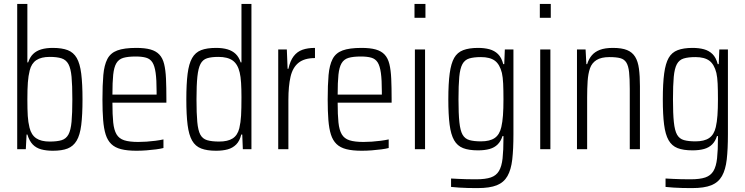

<svg xmlns="http://www.w3.org/2000/svg" viewBox="-20 -763 3812 982"><path d="M250 8Q217 8 191 1Q165 -6 147.5 -24Q130 -42 120 -75H116L112 0H68V-743H120V-444H124Q133 -471 149.5 -487Q166 -503 191 -510.5Q216 -518 250 -518Q297 -518 326.5 -506.5Q356 -495 372.5 -466.5Q389 -438 395.5 -386Q402 -334 402 -255Q402 -175 395.5 -123.5Q389 -72 372 -43.5Q355 -15 326 -3.5Q297 8 250 8ZM234 -39Q272 -39 295 -46Q318 -53 330 -75Q342 -97 346 -140.5Q350 -184 350 -255Q350 -327 346 -370Q342 -413 330 -435Q318 -457 295 -464.5Q272 -472 234 -472Q191 -472 166 -455.5Q141 -439 132 -403Q125 -375 122.5 -341.5Q120 -308 120 -255Q120 -202 122 -170Q124 -138 131 -110Q140 -73 165 -56Q190 -39 234 -39Z M678 8Q631 8 599.5 0Q568 -8 549 -26.5Q530 -45 520.5 -75Q511 -105 507.5 -149.5Q504 -194 504 -254Q504 -329 508.5 -379.5Q513 -430 529 -461Q545 -492 580 -505Q615 -518 677 -518Q721 -518 749.5 -510Q778 -502 795 -484Q812 -466 819.5 -435.5Q827 -405 829 -360.5Q831 -316 831 -256V-238H555Q555 -176 559 -137Q563 -98 576 -76Q589 -54 615.5 -45.5Q642 -37 687 -37Q707 -37 729.5 -38.5Q752 -40 775 -43Q798 -46 816 -50V-6Q801 -2 778 1Q755 4 729 6Q703 8 678 8ZM781 -259V-294Q781 -355 776 -390.5Q771 -426 759.5 -444Q748 -462 727 -468Q706 -474 674 -474Q634 -474 610.5 -467Q587 -460 575 -439.5Q563 -419 559 -381Q555 -343 555 -279H800Z M1085 8Q1039 8 1009 -3.5Q979 -15 962.5 -44Q946 -73 939.5 -124Q933 -175 933 -255Q933 -334 939.5 -385.5Q946 -437 962.5 -466Q979 -495 1008.5 -506.5Q1038 -518 1085 -518Q1119 -518 1144 -510.5Q1169 -503 1185.5 -487Q1202 -471 1211 -444H1215V-743H1266V0H1222L1219 -75H1214Q1206 -42 1188 -24Q1170 -6 1144.5 1Q1119 8 1085 8ZM1101 -39Q1145 -39 1170 -55Q1195 -71 1204 -107Q1211 -137 1213 -171.5Q1215 -206 1215 -266Q1215 -308 1213 -339.5Q1211 -371 1206 -392Q1196 -435 1170 -453.5Q1144 -472 1097 -472Q1061 -472 1039 -465Q1017 -458 1005.5 -436Q994 -414 989.5 -370.5Q985 -327 985 -255Q985 -183 989 -139.5Q993 -96 1004.5 -74.5Q1016 -53 1039.5 -46Q1063 -39 1101 -39Z M1403 0V-510H1447L1451 -411H1455Q1464 -452 1482 -475.5Q1500 -499 1527 -508.5Q1554 -518 1591 -518V-466Q1537 -466 1507 -442Q1477 -418 1466 -370.5Q1455 -323 1455 -252V0Z M1830 8Q1783 8 1751.5 0Q1720 -8 1701 -26.5Q1682 -45 1672.5 -75Q1663 -105 1659.5 -149.5Q1656 -194 1656 -254Q1656 -329 1660.5 -379.5Q1665 -430 1681 -461Q1697 -492 1732 -505Q1767 -518 1829 -518Q1873 -518 1901.5 -510Q1930 -502 1947 -484Q1964 -466 1971.5 -435.5Q1979 -405 1981 -360.5Q1983 -316 1983 -256V-238H1707Q1707 -176 1711 -137Q1715 -98 1728 -76Q1741 -54 1767.5 -45.5Q1794 -37 1839 -37Q1859 -37 1881.5 -38.5Q1904 -40 1927 -43Q1950 -46 1968 -50V-6Q1953 -2 1930 1Q1907 4 1881 6Q1855 8 1830 8ZM1933 -259V-294Q1933 -355 1928 -390.5Q1923 -426 1911.5 -444Q1900 -462 1879 -468Q1858 -474 1826 -474Q1786 -474 1762.5 -467Q1739 -460 1727 -439.5Q1715 -419 1711 -381Q1707 -343 1707 -279H1952Z M2100 -672V-743H2156V-672ZM2102 0V-510H2154V0Z M2423 199Q2398 199 2374 198.5Q2350 198 2328.5 196.5Q2307 195 2287 193V150Q2306 151 2325.5 152Q2345 153 2367 153.5Q2389 154 2415 154Q2463 154 2490.5 144.5Q2518 135 2532 111.5Q2546 88 2550.5 47Q2555 6 2555 -56V-67H2550Q2542 -41 2525.5 -24.5Q2509 -8 2484 -1Q2459 6 2425 6Q2378 6 2348.5 -5.5Q2319 -17 2302.5 -46Q2286 -75 2279.5 -126Q2273 -177 2273 -255Q2273 -336 2280 -387.5Q2287 -439 2303 -467Q2319 -495 2349 -506.5Q2379 -518 2425 -518Q2458 -518 2483.5 -511Q2509 -504 2527 -486.5Q2545 -469 2554 -435H2559L2562 -510H2606V-77Q2606 0 2600 52.5Q2594 105 2575.5 137.5Q2557 170 2521 184.5Q2485 199 2423 199ZM2440 -40Q2485 -40 2510 -57Q2535 -74 2544 -113Q2550 -139 2552.5 -173Q2555 -207 2555 -255Q2555 -302 2553.5 -335Q2552 -368 2547 -390Q2536 -434 2511 -452.5Q2486 -471 2440 -471Q2403 -471 2380 -464Q2357 -457 2345 -435Q2333 -413 2329 -370Q2325 -327 2325 -255Q2325 -182 2329.5 -138.5Q2334 -95 2346 -74Q2358 -53 2381 -46.5Q2404 -40 2440 -40Z M2741 -672V-743H2797V-672ZM2743 0V-510H2795V0Z M2931 0V-510H2975L2979 -435H2983Q2991 -461 3006.5 -479.5Q3022 -498 3048 -508Q3074 -518 3115 -518Q3160 -518 3187 -507Q3214 -496 3228.5 -472.5Q3243 -449 3248 -411.5Q3253 -374 3253 -322V0H3201V-308Q3201 -362 3197.5 -394Q3194 -426 3183.5 -443Q3173 -460 3152.5 -465.5Q3132 -471 3097 -471Q3055 -471 3031 -456Q3007 -441 2997.5 -413.5Q2988 -386 2985.5 -348Q2983 -310 2983 -265V0Z M3520 199Q3495 199 3471 198.5Q3447 198 3425.5 196.5Q3404 195 3384 193V150Q3403 151 3422.5 152Q3442 153 3464 153.5Q3486 154 3512 154Q3560 154 3587.5 144.5Q3615 135 3629 111.5Q3643 88 3647.5 47Q3652 6 3652 -56V-67H3647Q3639 -41 3622.5 -24.5Q3606 -8 3581 -1Q3556 6 3522 6Q3475 6 3445.5 -5.5Q3416 -17 3399.5 -46Q3383 -75 3376.5 -126Q3370 -177 3370 -255Q3370 -336 3377 -387.5Q3384 -439 3400 -467Q3416 -495 3446 -506.5Q3476 -518 3522 -518Q3555 -518 3580.5 -511Q3606 -504 3624 -486.5Q3642 -469 3651 -435H3656L3659 -510H3703V-77Q3703 0 3697 52.5Q3691 105 3672.5 137.5Q3654 170 3618 184.5Q3582 199 3520 199ZM3537 -40Q3582 -40 3607 -57Q3632 -74 3641 -113Q3647 -139 3649.5 -173Q3652 -207 3652 -255Q3652 -302 3650.5 -335Q3649 -368 3644 -390Q3633 -434 3608 -452.5Q3583 -471 3537 -471Q3500 -471 3477 -464Q3454 -457 3442 -435Q3430 -413 3426 -370Q3422 -327 3422 -255Q3422 -182 3426.5 -138.5Q3431 -95 3443 -74Q3455 -53 3478 -46.5Q3501 -40 3537 -40Z"/></svg>

Font: Saira Condensed Light
Style: Regular
Weight: 300
Width: 3
Designer: Hector Gatti with collaboration of the Omnibus-Type team
Foundry: Omnibus-Type
Version: Version 1.101